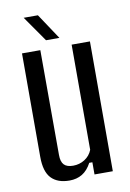

<svg xmlns="http://www.w3.org/2000/svg" viewBox="-86 -812 593 874"><g transform="rotate(-10 210.0 -375.0)"><path d="M163.9 7.6Q108.8 7.6 79.8 -22.9Q50.8 -53.4 50.8 -122V-600H135.5L136.3 -115.4Q136.3 -84.2 149.5 -70.2Q162.7 -56.1 191.9 -56.1Q221.1 -56.1 245.3 -71.4Q269.5 -86.7 280.2 -113.8V-600H364.8V0H280.2V-56.3H265.8Q248 -22.9 222.6 -7.6Q197.2 7.6 163.9 7.6ZM168.9 -640 86.4 -758.3H152.2L230.8 -640Z"/></g></svg>

Font: Big Shoulders Thin
Style: Regular
Weight: 100
Version: Version 2.002